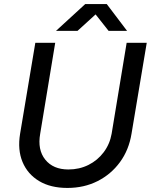

<svg xmlns="http://www.w3.org/2000/svg" viewBox="-20 -911 746 946"><path d="M312 15Q229 15 172.5 -19Q116 -53 91 -113Q66 -173 79 -252L154 -700H252L178 -252Q164 -173 203 -124.5Q242 -76 317 -76Q371 -76 416 -98.5Q461 -121 491 -161Q521 -201 530 -252L604 -700H703L628 -252Q615 -172 571 -112Q527 -52 460.5 -18.5Q394 15 312 15ZM256 -759 400 -891H506L606 -759H515L451 -840L362 -759Z"/></svg>

Font: Figtree Medium
Style: Italic
Weight: 500
Italic angle: -9.5°
Foundry: Erik Kennedy
Version: Version 2.001; ttfautohint (v1.8.4.7-5d5b);gftools[0.9.27]